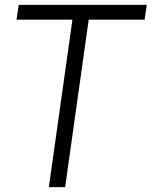

<svg xmlns="http://www.w3.org/2000/svg" viewBox="-20 -771 624 790"><path d="M575 -690H345L248 -1H181L278 -690H48L57 -751H584Z"/></svg>

Font: Oakes Grotesk Light
Style: Italic
Weight: 300
Italic angle: -8°
Designer: Samuel Oakes
Foundry: Samuel Oakes
Version: Version 1.000;PS 001.000;hotconv 1.0.88;makeotf.lib2.5.64775